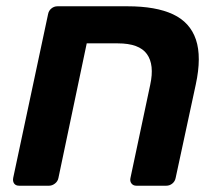

<svg xmlns="http://www.w3.org/2000/svg" viewBox="-20 -591 682 611"><path d="M41 0Q30 0 25 -7Q20 -14 22 -25L133 -546Q135 -557 143.5 -564Q152 -571 163 -571H386Q476 -571 530.5 -545.5Q585 -520 603.5 -465Q622 -410 603 -322L539 -25Q537 -14 528.5 -7Q520 0 509 0H414Q404 0 398.5 -7Q393 -14 395 -24L458 -321Q472 -385 447.5 -419Q423 -453 355 -453H256L166 -25Q164 -14 155 -7Q146 0 136 0Z"/></svg>

Font: Rubik SemiBold
Style: Italic
Weight: 600
Italic angle: -12°
Designer: Hubert and Fischer
Foundry: Hubert and Fischer
Version: Version 2.300;gftools[0.9.30]